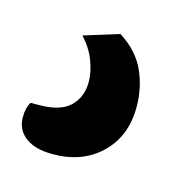

<svg xmlns="http://www.w3.org/2000/svg" viewBox="-51 -67 294 306"><g transform="rotate(15 96.5 85.5)"><path d="M56 -3 114 -21Q144 -2 156.5 25.5Q169 53 169 85Q169 133 138.5 162.5Q108 192 59 192Q30 192 14 180Q-2 168 -2 147Q-2 132 4 122H18Q53 122 69 106.5Q85 91 85 66Q85 50 78 31.5Q71 13 56 -3Z"/></g></svg>

Font: Baloo Tamma 2 Medium
Style: Regular
Weight: 500
Designer: Divya Kowshik, Shuchita Grover and Ek Type
Foundry: Ek Type
Version: Version 1.700